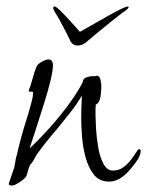

<svg xmlns="http://www.w3.org/2000/svg" viewBox="-20 -553 453 591"><path d="M374 -533Q374 -533 375 -532.5Q376 -532 376 -531Q375 -527 368 -521.5Q361 -516 357 -514Q345 -505 324.5 -488.5Q304 -472 284 -455.5Q264 -439 251 -428Q236 -413 219 -413Q203 -413 196 -428Q191 -439 182.5 -455.5Q174 -472 165 -488.5Q156 -505 150 -514Q149 -516 146 -521.5Q143 -527 144 -531Q146 -533 148 -533Q153 -533 168.5 -517.5Q184 -502 201 -483Q218 -464 226 -455Q253 -470 285 -488.5Q317 -507 342 -520Q367 -533 374 -533ZM15 18Q7 18 7 12L20 -26Q25 -39 26.5 -51.5Q28 -64 32 -77Q38 -103 45 -129Q52 -155 60 -180Q63 -189 68 -206Q73 -223 77.5 -240.5Q82 -258 82 -267Q82 -272 75.5 -271Q69 -270 68 -273Q75 -291 80 -310Q85 -329 92 -347Q95 -355 108 -362.5Q121 -370 129 -370Q143 -370 143 -352Q143 -336 135 -303Q127 -270 114.5 -231Q102 -192 90.5 -155.5Q79 -119 71 -96Q103 -126 135 -162Q167 -198 193.5 -234.5Q220 -271 235 -301Q235 -312 249.5 -316Q264 -320 272 -318Q276 -320 278 -320Q287 -320 289.5 -306.5Q292 -293 292 -287Q292 -276 289.5 -256.5Q287 -237 275 -231Q274 -223 274 -214.5Q274 -206 274 -198Q274 -186 275.5 -158.5Q277 -131 282 -101Q287 -71 298 -49.5Q309 -28 328 -28Q346 -28 359.5 -38Q373 -48 383 -61Q393 -74 399 -84Q405 -94 408 -94Q413 -94 413 -88Q413 -74 398.5 -54Q384 -34 374 -24Q363 -12 348 -3Q333 6 316 6Q286 6 269 -15.5Q252 -37 243.5 -68.5Q235 -100 232.5 -132.5Q230 -165 230 -186Q230 -205 230.5 -223Q231 -241 232 -259Q216 -231 195 -205Q174 -179 154 -154Q124 -120 95 -80Q90 -73 85.5 -63.5Q81 -54 74 -47L72 -45Q65 -26 63 -16Q61 -6 43 6Q37 10 30 14Q23 18 15 18Z"/></svg>

Font: Moon Dance
Style: Regular
Weight: 400
Designer: Robert E. Leuschke
Foundry: Robert E. Leuschke
Version: Version 1.010; ttfautohint (v1.8.3)